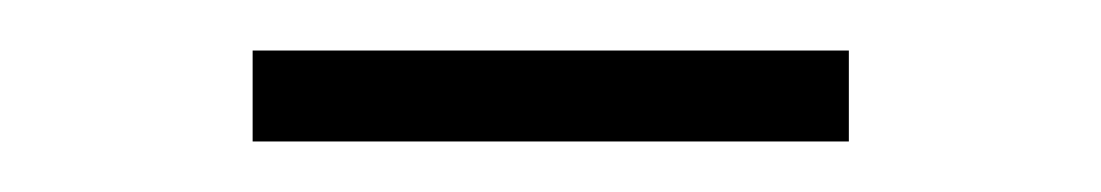

<svg xmlns="http://www.w3.org/2000/svg" viewBox="-20 -343 436 76"><path d="M80 -287V-323H316V-287Z"/></svg>

Font: IBM Plex Sans Arabic ExtraLight
Style: Regular
Weight: 200
Designer: Mike Abbink, Paul van der Laan, Pieter van Rosmalen, Wael Morcos, Khajak Apelian
Foundry: Bold Monday
Version: Version 1.1